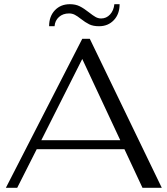

<svg xmlns="http://www.w3.org/2000/svg" viewBox="-20 -895 798 915"><path d="M573 -184H155L62 0H8L372 -710H408L751 0H659ZM553 -227 372 -614 177 -227ZM313 -875Q340 -875 360 -865Q380 -855 404 -836Q423 -821 435.5 -814Q448 -807 462 -807Q487 -807 504.5 -826Q522 -845 525 -875H550Q550 -828 522.5 -799Q495 -770 452 -770Q424 -770 405.5 -779Q387 -788 364 -806Q349 -818 336.5 -824.5Q324 -831 309 -831Q280 -831 261 -814Q242 -797 240 -770H214Q214 -817 241.5 -846Q269 -875 313 -875Z"/></svg>

Font: Fahkwang Light
Style: Regular
Weight: 300
Version: Version 1.000; ttfautohint (v1.6)